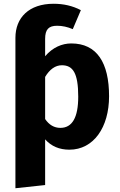

<svg xmlns="http://www.w3.org/2000/svg" viewBox="-20 -779 637 1021"><path d="M359 -548C310 -548 260 -527 220 -480V-572C220 -623 239 -642 284 -642C311 -642 339 -636 367 -624L410 -725C366 -748 318 -759 265 -759C134 -759 62 -685 62 -578V222L220 205V-38C253 -1 296 17 349 17C478 17 560 -102 560 -267C560 -446 495 -548 359 -548ZM301 -99C268 -99 241 -115 220 -146V-370C244 -410 274 -432 309 -432C368 -432 396 -390 396 -265C396 -154 364 -99 301 -99Z"/></svg>

Font: Fira Sans
Style: Bold
Weight: 700
Designer: Carrois Corporate & Edenspiekermann AG
Foundry: Carrois Corporate GbR & Edenspiekermann AG
Version: Version 4.203